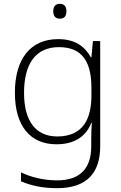

<svg xmlns="http://www.w3.org/2000/svg" viewBox="-20 -746 634 1006"><path d="M293 -726C270 -726 259 -711 259 -687C259 -663 270 -648 293 -648C318 -648 328 -663 328 -687C328 -711 318 -726 293 -726ZM285 -541C136 -541 58 -433 58 -260C58 -85 139 10 276 10C366 10 430 -28 458 -102H461C459 -72 458 -44 458 -13V22C458 130 405 199 280 199C205 199 139 181 90 157V204C139 225 199 240 279 240C440 240 505 155 505 20V-531H467L459 -446H456C424 -503 373 -541 285 -541ZM289 -499C415 -499 459 -417 459 -285V-246C459 -130 420 -31 280 -31C168 -31 106 -111 106 -259C106 -411 166 -499 289 -499Z"/></svg>

Font: Noto Sans Syriac Extralight
Style: Regular
Weight: 200
Designer: Patrick Giasson and the Monotype Design Team
Foundry: Monotype Imaging Inc.
Version: Version 3.000